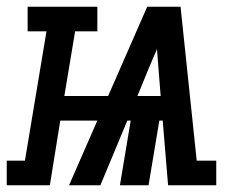

<svg xmlns="http://www.w3.org/2000/svg" viewBox="-80 -550 700 570"><path d="M-60 0V-73H-6L58 -457H2V-530H209V-457H143L111 -265H241L357 -530H456L504 -73H562V0H419L403 -192H393L361 0H276L308 -192H298L218 0H125L209 -192H99L68 0ZM328 -265H397L390 -353Q389 -366 388 -378.5Q387 -391 386 -404Q380 -391 375 -378.5Q370 -366 364 -353Z"/></svg>

Font: Iosevka Slab SmBdExObl
Style: Regular
Weight: 600
Width: 7
Italic angle: -9°
Monospace: yes
Designer: Belleve Invis
Foundry: Belleve Invis
Version: Version 11.1.0; ttfautohint (v1.8.3)